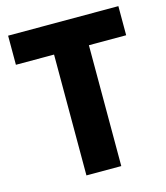

<svg xmlns="http://www.w3.org/2000/svg" viewBox="-104 -760 729 841"><g transform="rotate(-15 261.0 -340.0)"><path d="M184 0V-548H11V-680H511V-548H342V0Z"/></g></svg>

Font: Cairo ExtraBold
Style: Regular
Weight: 800
Designer: Mohamed Gaber, Accademia di Belle Arti di Urbino
Foundry: Kief Type Foundry, Accademia di Belle Arti di Urbino
Version: Version 3.117